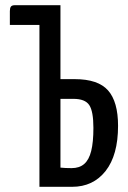

<svg xmlns="http://www.w3.org/2000/svg" viewBox="-20 -720 495 740"><path d="M132 0V-624H18V-677Q18 -689 22 -694.5Q26 -700 38 -700H213V-415H268Q358 -415 396.5 -371.5Q435 -328 435 -235Q435 -122 387 -61Q339 0 258 0ZM256 -72Q286 -72 304.5 -88Q323 -104 331.5 -138Q340 -172 340 -227Q340 -291 324 -315Q308 -339 263 -339H213V-74Q223 -73 233 -72.5Q243 -72 256 -72Z"/></svg>

Font: Yanone Kaffeesatz
Style: Regular
Weight: 400
Designer: Yanone (Cyrillic: Daniel Pouzeot, Huerta Tipografica, and Cyreal)
Foundry: Yanone
Version: Version 2.003